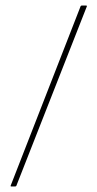

<svg xmlns="http://www.w3.org/2000/svg" viewBox="-20 -675 352 695"><path d="M21 0Q17 0 19 -4L272 -653Q273 -655 277 -655H291Q296 -655 294 -651L39 -2Q37 0 35 0Z"/></svg>

Font: Sofia Sans Semi Condensed Thin
Style: Regular
Weight: 250
Version: Version 4.100